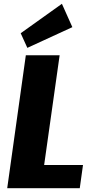

<svg xmlns="http://www.w3.org/2000/svg" viewBox="-20 -991 484 1011"><path d="M173 -122H417L400 0H18L116 -700H294L199 -27ZM361 -848 124 -739 89 -816 306 -971Z"/></svg>

Font: Pathway Extreme Condensed ExtraBold
Style: Italic
Weight: 800
Width: 3
Italic angle: -8°
Version: Version 1.001;gftools[0.9.26]